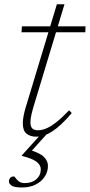

<svg xmlns="http://www.w3.org/2000/svg" viewBox="-20 -610 408 871"><path d="M77.5 -463.5 79.5 -490.5H368L367 -463.5ZM130.5 -121Q126.5 -106.5 123.5 -94.2Q120.5 -82 119.2 -72.8Q118 -63.5 118 -55.5Q118 -35 127 -27Q136 -19 152 -19Q169 -19 188.5 -26.8Q208 -34.5 233.5 -54Q259 -73.5 293.5 -109.5L305.5 -97Q280 -67 258.2 -46.8Q236.5 -26.5 217.2 -14Q198 -1.5 180 4.2Q162 10 143.5 10Q118 10 100.8 -3.2Q83.5 -16.5 83.5 -51Q83.5 -65 86.8 -82.8Q90 -100.5 96.5 -122.5L238 -590.5H272.5ZM80.5 240.5Q45.5 240.5 33 232.2Q20.5 224 20.5 212.5Q20.5 204 26.2 197.2Q32 190.5 42 190.5Q46.5 190.5 51.2 198Q56 205.5 65.8 213Q75.5 220.5 92.5 220.5Q125.5 220.5 145.2 202.8Q165 185 165 158Q165 138.5 145.8 123.8Q126.5 109 78.5 97L79 95L170.5 -6.5H196.5L118.5 80L112.5 69.5Q160 83 178.8 101.5Q197.5 120 197.5 142.5Q197.5 169 183 191.2Q168.5 213.5 142.2 227Q116 240.5 80.5 240.5Z"/></svg>

Font: Newsreader 9pt ExtraLight
Style: Italic
Weight: 250
Italic angle: -17°
Designer: Hugues Gentile
Foundry: Production Type
Version: Version 1.003